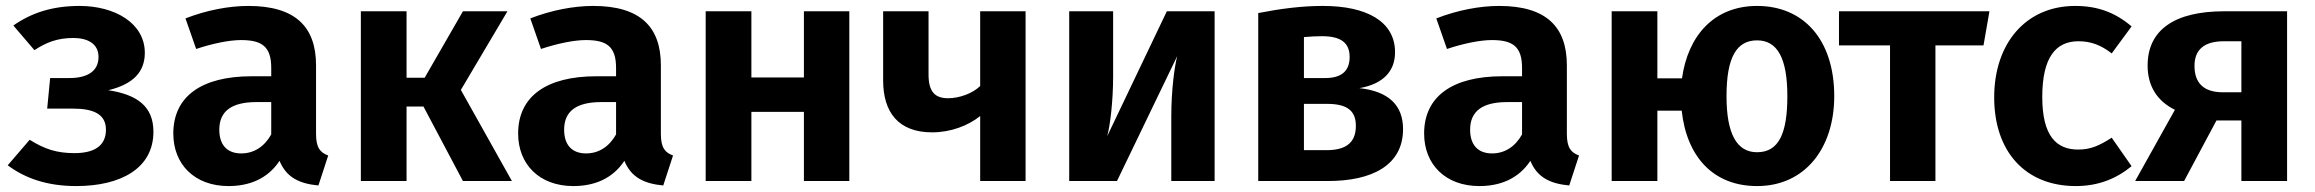

<svg xmlns="http://www.w3.org/2000/svg" viewBox="-20 -610 7801 647"><path d="M248 -590C157 -590 86 -567 25 -524L96 -441C136 -467 173 -482 227 -482C275 -482 312 -463 312 -418C312 -369 273 -347 214 -347H149L139 -244H226C294 -244 337 -226 337 -173C337 -116 294 -94 231 -94C172 -94 131 -107 80 -139L6 -53C65 -9 139 17 237 17C386 17 497 -42 497 -166C497 -251 443 -291 345 -306C428 -326 468 -367 468 -432C468 -532 367 -590 248 -590Z M1045 -159V-390C1045 -519 976 -590 817 -590C752 -590 677 -576 605 -548L641 -445C698 -464 754 -475 792 -475C863 -475 894 -453 894 -381V-353H828C659 -353 564 -285 564 -160C564 -56 636 17 750 17C818 17 881 -6 922 -68C945 -12 989 9 1053 15L1086 -86C1059 -96 1045 -112 1045 -159ZM793 -93C745 -93 719 -122 719 -173C719 -235 760 -266 844 -266H894V-157C871 -116 836 -93 793 -93Z M1690 -572H1540L1411 -348H1350V-572H1196V0H1350V-251H1407L1540 0H1705L1533 -307Z M2207 -159V-390C2207 -519 2138 -590 1979 -590C1914 -590 1839 -576 1767 -548L1803 -445C1860 -464 1916 -475 1954 -475C2025 -475 2056 -453 2056 -381V-353H1990C1821 -353 1726 -285 1726 -160C1726 -56 1798 17 1912 17C1980 17 2043 -6 2084 -68C2107 -12 2151 9 2215 15L2248 -86C2221 -96 2207 -112 2207 -159ZM1955 -93C1907 -93 1881 -122 1881 -173C1881 -235 1922 -266 2006 -266H2056V-157C2033 -116 1998 -93 1955 -93Z M2689 0H2842V-572H2689V-349H2512V-572H2358V0H2512V-233H2689Z M3283 -572V-320C3257 -295 3213 -279 3175 -279C3132 -279 3109 -299 3109 -359V-572H2956V-339C2956 -231 3008 -164 3121 -164C3183 -164 3242 -186 3283 -219V0H3436V-572Z M4073 -572H3912L3711 -151C3721 -187 3731 -269 3731 -353V-572H3583V0H3744L3947 -421C3938 -386 3927 -308 3927 -217V0H4073Z M4561 -313C4641 -327 4681 -370 4681 -434C4681 -538 4585 -590 4438 -590C4367 -590 4297 -581 4220 -566V0H4455C4602 0 4708 -52 4708 -175C4708 -254 4661 -302 4561 -313ZM4435 -488C4497 -488 4528 -467 4528 -418C4528 -367 4496 -347 4446 -347H4374V-485C4396 -487 4414 -488 4435 -488ZM4450 -104H4374V-260H4452C4522 -260 4549 -235 4549 -186C4549 -124 4509 -104 4450 -104Z M5260 -159V-390C5260 -519 5191 -590 5032 -590C4967 -590 4892 -576 4820 -548L4856 -445C4913 -464 4969 -475 5007 -475C5078 -475 5109 -453 5109 -381V-353H5043C4874 -353 4779 -285 4779 -160C4779 -56 4851 17 4965 17C5033 17 5096 -6 5137 -68C5160 -12 5204 9 5268 15L5301 -86C5274 -96 5260 -112 5260 -159ZM5008 -93C4960 -93 4934 -122 4934 -173C4934 -235 4975 -266 5059 -266H5109V-157C5086 -116 5051 -93 5008 -93Z M5901 -590C5756 -590 5668 -490 5648 -346H5565V-572H5411V0H5565V-237H5647C5664 -81 5754 17 5901 17C6062 17 6161 -110 6161 -286C6161 -477 6057 -590 5901 -590ZM5901 -97C5832 -97 5798 -160 5798 -286C5798 -417 5832 -474 5901 -474C5970 -474 6003 -413 6003 -286C6003 -162 5975 -97 5901 -97Z M6684 -572H6177V-457H6349V0H6502V-457H6664Z M6973 -590C6806 -590 6700 -463 6700 -282C6700 -99 6805 17 6975 17C7051 17 7112 -8 7163 -50L7096 -146C7054 -119 7025 -106 6983 -106C6911 -106 6862 -150 6862 -283C6862 -416 6907 -471 6984 -471C7026 -471 7060 -458 7096 -430L7163 -521C7109 -567 7050 -590 6973 -590Z M7475 -572C7309 -572 7217 -510 7217 -389C7217 -319 7250 -269 7309 -240L7175 0H7340L7449 -204H7533V0H7687V-572ZM7471 -299C7404 -299 7375 -332 7375 -388C7375 -442 7407 -471 7474 -471H7533V-299Z"/></svg>

Font: Glow Sans TC Normal
Style: Bold
Weight: 700
Designer: Ryoko NISHIZUKA (kana, bopomofo & ideographs); Paul D. Hunt (Latin, Greek & Cyrillic); Sandoll Communications, Soo-young
Version: Version 0.93